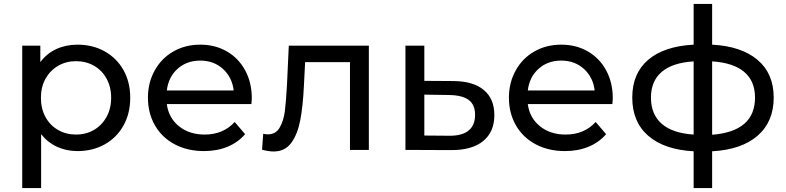

<svg xmlns="http://www.w3.org/2000/svg" viewBox="-20 -762 3996 976"><path d="M642 -265Q642 -185 607.5 -123.5Q573 -62 512 -28Q451 6 374 6Q317 6 269.5 -16Q222 -38 189 -80V194H93V-530H185V-446Q217 -490 266 -512.5Q315 -535 374 -535Q451 -535 512 -501Q573 -467 607.5 -406Q642 -345 642 -265ZM545 -265Q545 -320 521.5 -362.5Q498 -405 457.5 -428Q417 -451 366 -451Q316 -451 275.5 -427.5Q235 -404 211.5 -362Q188 -320 188 -265Q188 -210 211 -167.5Q234 -125 275 -101.5Q316 -78 366 -78Q417 -78 457.5 -101.5Q498 -125 521.5 -167.5Q545 -210 545 -265Z M1258 -233H828Q837 -163 889.5 -120.5Q942 -78 1020 -78Q1115 -78 1173 -142L1226 -80Q1190 -38 1136.5 -16Q1083 6 1017 6Q933 6 868 -28.5Q803 -63 767.5 -125Q732 -187 732 -265Q732 -342 766.5 -404Q801 -466 861.5 -500.5Q922 -535 998 -535Q1074 -535 1133.5 -500.5Q1193 -466 1226.5 -404Q1260 -342 1260 -262Q1260 -251 1258 -233ZM828 -302H1168Q1160 -369 1113.5 -411.5Q1067 -454 998 -454Q929 -454 882.5 -412Q836 -370 828 -302Z M1855 -530V0H1759V-446H1531L1525 -328Q1520 -221 1506 -149.5Q1492 -78 1460 -35Q1428 8 1371 8Q1345 8 1312 -1L1318 -82Q1331 -79 1342 -79Q1382 -79 1402 -114Q1422 -149 1428 -197Q1434 -245 1439 -334L1448 -530Z M2493 -177Q2493 -91 2435.5 -44.5Q2378 2 2271 1L2041 0V-530H2137V-351L2286 -350Q2387 -349 2440 -304Q2493 -259 2493 -177ZM2395 -178Q2395 -230 2362.5 -254Q2330 -278 2263 -279L2137 -281V-73L2263 -72Q2328 -71 2361.5 -98Q2395 -125 2395 -178Z M3093 -233H2663Q2672 -163 2724.5 -120.5Q2777 -78 2855 -78Q2950 -78 3008 -142L3061 -80Q3025 -38 2971.5 -16Q2918 6 2852 6Q2768 6 2703 -28.5Q2638 -63 2602.5 -125Q2567 -187 2567 -265Q2567 -342 2601.5 -404Q2636 -466 2696.5 -500.5Q2757 -535 2833 -535Q2909 -535 2968.5 -500.5Q3028 -466 3061.5 -404Q3095 -342 3095 -262Q3095 -251 3093 -233ZM2663 -302H3003Q2995 -369 2948.5 -411.5Q2902 -454 2833 -454Q2764 -454 2717.5 -412Q2671 -370 2663 -302Z M3600 7V194H3506V7Q3357 -1 3275.5 -71.5Q3194 -142 3194 -266Q3194 -389 3275 -458Q3356 -527 3506 -535V-742H3600V-535Q3749 -527 3831 -457.5Q3913 -388 3913 -266Q3913 -143 3831 -72Q3749 -1 3600 7ZM3506 -78V-450Q3397 -443 3343 -396Q3289 -349 3289 -266Q3289 -181 3343.5 -133Q3398 -85 3506 -78ZM3818 -266Q3818 -350 3763 -396.5Q3708 -443 3600 -450V-77Q3818 -94 3818 -266Z"/></svg>

Font: APTA Sans Medium
Style: Bold
Weight: 500
Version: Version 7.200